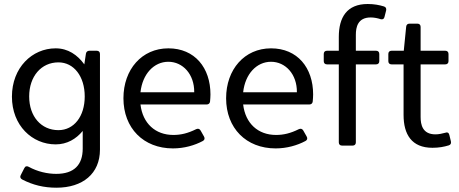

<svg xmlns="http://www.w3.org/2000/svg" viewBox="-20 -709 2234 935"><path d="M398.4 -447.3 390.6 -395.5C357.4 -441.4 311.5 -473.6 251 -473.6C136.7 -473.6 38.1 -379.9 38.1 -238.3C38.1 -97.7 136.7 -5.9 251 -5.9C306.6 -5.9 350.6 -32.2 382.8 -71.3V14.6C382.8 93.8 340.8 137.7 253.9 137.7C210.9 137.7 163.1 127 120.1 103.5C111.3 98.6 103.5 99.6 98.6 109.4L81.1 143.6C76.2 152.3 79.1 160.2 87.9 165C140.6 192.4 194.3 205.1 254.9 205.1C382.8 205.1 466.8 136.7 466.8 19.5V-446.3C466.8 -456.1 460.9 -461.9 451.2 -461.9H415C406.2 -461.9 399.4 -456.1 398.4 -447.3ZM264.6 -75.2C180.7 -75.2 122.1 -141.6 122.1 -239.3C122.1 -336.9 180.7 -405.3 264.6 -405.3C339.8 -405.3 392.6 -336.9 392.6 -239.3C392.6 -141.6 339.8 -75.2 264.6 -75.2Z M1004.9 -249C1004.9 -378.9 928.7 -473.6 799.8 -473.6C670.9 -473.6 581.1 -371.1 581.1 -230.5C581.1 -85 678.7 13.7 822.3 13.7C877 13.7 927.7 -1 967.8 -22.5C976.6 -27.3 978.5 -35.2 973.6 -43.9L957 -73.2C952.1 -82 944.3 -84 935.5 -80.1C894.5 -59.6 860.4 -51.8 824.2 -51.8C736.3 -51.8 674.8 -108.4 664.1 -200.2H986.3C995.1 -200.2 1002 -205.1 1002.9 -214.8C1003.9 -226.6 1004.9 -238.3 1004.9 -249ZM925.8 -259.8H664.1C673.8 -348.6 729.5 -408.2 799.8 -408.2C870.1 -408.2 926.8 -347.7 925.8 -259.8Z M1504.9 -249C1504.9 -378.9 1428.7 -473.6 1299.8 -473.6C1170.9 -473.6 1081.1 -371.1 1081.1 -230.5C1081.1 -85 1178.7 13.7 1322.3 13.7C1377 13.7 1427.7 -1 1467.8 -22.5C1476.6 -27.3 1478.5 -35.2 1473.6 -43.9L1457 -73.2C1452.1 -82 1444.3 -84 1435.5 -80.1C1394.5 -59.6 1360.4 -51.8 1324.2 -51.8C1236.3 -51.8 1174.8 -108.4 1164.1 -200.2H1486.3C1495.1 -200.2 1502 -205.1 1502.9 -214.8C1503.9 -226.6 1504.9 -238.3 1504.9 -249ZM1425.8 -259.8H1164.1C1173.8 -348.6 1229.5 -408.2 1299.8 -408.2C1370.1 -408.2 1426.8 -347.7 1425.8 -259.8Z M1785.2 -624C1802.7 -624 1820.3 -620.1 1835 -615.2C1843.8 -613.3 1850.6 -617.2 1852.5 -627L1860.4 -658.2C1862.3 -667 1859.4 -674.8 1849.6 -677.7C1827.1 -684.6 1801.8 -689.5 1770.5 -689.5C1668.9 -689.5 1629.9 -624 1629.9 -529.3V-461.9H1572.3C1562.5 -461.9 1556.6 -456.1 1556.6 -446.3V-411.1C1556.6 -401.4 1562.5 -395.5 1572.3 -395.5H1629.9V-15.6C1629.9 -5.9 1635.7 0 1645.5 0H1697.3C1707 0 1712.9 -5.9 1712.9 -15.6V-395.5H1811.5C1821.3 -395.5 1827.1 -401.4 1827.1 -411.1V-446.3C1827.1 -456.1 1821.3 -461.9 1811.5 -461.9H1712.9V-539.1C1712.9 -576.2 1721.7 -624 1785.2 -624Z M2148.4 -62.5C2133.8 -58.6 2117.2 -54.7 2100.6 -54.7C2037.1 -54.7 2028.3 -102.5 2028.3 -139.6V-395.5H2148.4C2158.2 -395.5 2164.1 -401.4 2164.1 -411.1V-446.3C2164.1 -456.1 2158.2 -461.9 2148.4 -461.9H2028.3V-578.1C2028.3 -587.9 2022.5 -593.8 2012.7 -593.8H1974.6C1964.8 -593.8 1959 -588.9 1958 -579.1L1946.3 -461.9H1886.7C1877 -461.9 1871.1 -456.1 1871.1 -446.3V-411.1C1871.1 -401.4 1877 -395.5 1886.7 -395.5H1945.3V-149.4C1945.3 -54.7 1984.4 10.7 2085.9 10.7C2117.2 10.7 2142.6 5.9 2165 -1C2174.8 -3.9 2177.7 -10.7 2175.8 -20.5L2168 -52.7C2165 -63.5 2158.2 -66.4 2148.4 -62.5Z"/></svg>

Font: Ed Sans Neue
Style: Regular
Weight: 400
Designer: Stephen Hutchings
Version: Version 1.004;PS 001.004;hotconv 1.0.88;makeotf.lib2.5.64775